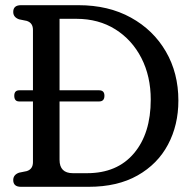

<svg xmlns="http://www.w3.org/2000/svg" viewBox="-20 -720 739 740"><path d="M31 -26Q31 -46.5 53.5 -54.5L83 -60.5Q107 -68 107 -95V-329H54Q35 -329 35 -351Q35 -372 54.5 -372H107V-605Q107 -632 83 -639.5L53.5 -645.5Q31 -653.5 31 -674Q31 -700 61 -700H282.5Q398 -700 484.5 -652.2Q571 -604.5 619.2 -521.5Q667.5 -438.5 667.5 -332.5Q667.5 -238 627.5 -162.8Q587.5 -87.5 510.2 -43.8Q433 0 321.5 0H61Q31 0 31 -26ZM315.5 -52.5Q431.5 -52.5 496.2 -129Q561 -205.5 561 -336Q561 -426 525 -496.2Q489 -566.5 424.5 -607Q360 -647.5 274.5 -647.5H209.5V-372H362Q382.5 -372 382.5 -351Q382.5 -329 362 -329H209.5V-104Q209.5 -52.5 261 -52.5Z"/></svg>

Font: Fraunces 144pt S100
Style: Regular
Weight: 400
Version: Version 1.000; ttfautohint (v1.8.3)